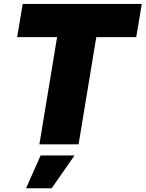

<svg xmlns="http://www.w3.org/2000/svg" viewBox="-20 -748 755 995"><path d="M68.8 -555.7 97.7 -727.5H714.8L686 -555.7H479L387.2 0H184.1L275.9 -555.7ZM115.2 227.5 190.4 57.6H366.2L248 227.5Z"/></svg>

Font: Inter Display Black
Style: Italic
Weight: 900
Italic angle: -9.39999°
Designer: Rasmus Andersson
Foundry: rsms
Version: Version 4.000;git-a52131595